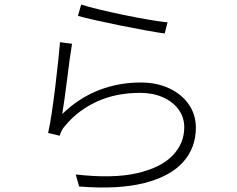

<svg xmlns="http://www.w3.org/2000/svg" viewBox="-20 -792 1040 842"><path d="M335.9 -772Q366.2 -762.2 416 -750.2Q465.8 -738.3 522.2 -726.6Q578.6 -714.8 630.1 -706.1Q681.6 -697.3 714.8 -693.8L702.1 -645Q668 -649.9 615.7 -659.4Q563.5 -668.9 506.3 -680.4Q449.2 -691.9 399.9 -703.1Q350.6 -714.4 321.8 -722.2ZM295.9 -600.1Q291 -571.8 285.4 -530.3Q279.8 -488.8 274.2 -443.4Q268.6 -397.9 262.9 -357.7Q257.3 -317.4 252.9 -292Q327.1 -363.3 413.8 -396.7Q500.5 -430.2 597.2 -430.2Q667 -430.2 721.7 -404.8Q776.4 -379.4 807.6 -334.7Q838.9 -290 838.9 -231.9Q838.9 -144 783 -81.3Q727.1 -18.6 613.5 10.5Q500 39.6 327.1 25.9L312 -26.9Q474.1 -8.3 579.6 -32.2Q685.1 -56.2 736.6 -109.6Q788.1 -163.1 788.1 -233.9Q788.1 -277.8 762.9 -312Q737.8 -346.2 694.1 -365.5Q650.4 -384.8 595.2 -384.8Q488.3 -384.8 405.3 -346.7Q322.3 -308.6 267.1 -242.2Q256.3 -231 250.5 -218.8Q244.6 -206.5 241.2 -196.8L190.9 -209Q198.7 -241.7 206.5 -294.2Q214.4 -346.7 221.7 -405.8Q229 -464.8 234.6 -518.6Q240.2 -572.3 243.2 -606.9Z"/></svg>

Font: Source Han Sans CN Light
Style: Regular
Weight: 300
Designer: Ryoko NISHIZUKA  (kana, bopomofo & ideographs); Paul D. Hunt (Latin, Greek & Cyrillic); Sandoll Communications , Soo-you
Foundry: Adobe
Version: Version 2.000;hotconv 1.0.107;makeotfexe 2.5.65593